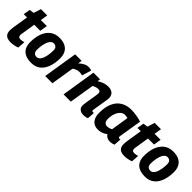

<svg xmlns="http://www.w3.org/2000/svg" viewBox="218 -1756 2862 2862"><g transform="rotate(45 1649.0 -325.0)"><path d="M327 -137 319 -16Q283 -3 248.5 3.5Q214 10 177 10Q141 10 112 -1Q83 -12 66 -38Q49 -64 49 -110Q49 -125 51 -146.5Q53 -168 56 -188L94 -426H24L43 -534L116 -544L153 -660H286L267 -544H394L374 -425H247L211 -199Q209 -191 208.5 -184.5Q208 -178 208 -171Q208 -149 219.5 -137Q231 -125 258 -125Q273 -125 289.5 -128.5Q306 -132 327 -137Z M615 10Q540 10 489.5 -13.5Q439 -37 413 -83.5Q387 -130 387 -201Q387 -248 393.5 -292Q400 -336 413.5 -375.5Q427 -415 448.5 -447.5Q470 -480 499.5 -504.5Q529 -529 567 -542Q605 -555 652 -555Q723 -555 772.5 -531.5Q822 -508 848.5 -461Q875 -414 875 -343Q875 -295 868 -250Q861 -205 847.5 -166Q834 -127 813 -94.5Q792 -62 763.5 -38.5Q735 -15 697.5 -2.5Q660 10 615 10ZM613 -109Q633 -110 649 -121Q665 -132 677 -151Q689 -170 697.5 -195Q706 -220 711.5 -248Q717 -276 719 -305Q721 -334 721 -360Q720 -400 700 -418Q680 -436 648 -436Q628 -436 612 -424Q596 -412 583.5 -392.5Q571 -373 562.5 -348Q554 -323 548.5 -295.5Q543 -268 541 -241Q539 -214 539 -189Q540 -146 559.5 -127.5Q579 -109 613 -109Z M1127 -544 1117 -481Q1147 -507 1172 -523Q1197 -539 1219 -546.5Q1241 -554 1265 -554Q1282 -554 1298.5 -551.5Q1315 -549 1330 -543L1285 -395Q1268 -400 1251.5 -402Q1235 -404 1221 -404Q1197 -404 1171.5 -396Q1146 -388 1114 -366L1055 0H903L990 -544Z M1376 -544H1516L1509 -497Q1537 -516 1565.5 -528.5Q1594 -541 1623 -547.5Q1652 -554 1682 -554Q1744 -554 1777 -523Q1810 -492 1810 -438Q1810 -429 1806.5 -405.5Q1803 -382 1798 -351Q1793 -320 1787.5 -286.5Q1782 -253 1777 -222.5Q1772 -192 1768.5 -170.5Q1765 -149 1765 -143Q1765 -133 1770.5 -127.5Q1776 -122 1786 -122Q1791 -122 1796.5 -122.5Q1802 -123 1806 -125L1798 -6Q1782 1 1758.5 5.5Q1735 10 1714 10Q1682 10 1657.5 -1.5Q1633 -13 1619.5 -33.5Q1606 -54 1606 -81Q1606 -93 1609 -116.5Q1612 -140 1616.5 -170.5Q1621 -201 1627 -234Q1633 -267 1637.5 -296.5Q1642 -326 1645 -348Q1648 -370 1648 -378Q1648 -399 1636.5 -411Q1625 -423 1599 -423Q1585 -423 1569 -419.5Q1553 -416 1537.5 -409.5Q1522 -403 1507 -395L1443 0H1290Z M2274 10Q2252 10 2232.5 4Q2213 -2 2197.5 -14.5Q2182 -27 2172 -44Q2151 -27 2126.5 -15Q2102 -3 2075.5 3.5Q2049 10 2020 10Q1971 10 1935 -11.5Q1899 -33 1879 -76Q1859 -119 1859 -183Q1859 -304 1896 -386.5Q1933 -469 2002.5 -511.5Q2072 -554 2168 -554Q2196 -554 2226 -551Q2256 -548 2284.5 -543Q2313 -538 2338.5 -532Q2364 -526 2384 -519Q2369 -426 2358.5 -361.5Q2348 -297 2341.5 -256Q2335 -215 2331 -192Q2327 -169 2325.5 -158.5Q2324 -148 2324 -146Q2324 -134 2329 -128Q2334 -122 2345 -122Q2349 -122 2354.5 -122.5Q2360 -123 2365 -125L2357 -7Q2342 0 2319.5 5Q2297 10 2274 10ZM2169 -144 2213 -422Q2200 -428 2184.5 -430Q2169 -432 2152 -432Q2114 -432 2082.5 -402.5Q2051 -373 2033 -322Q2015 -271 2015 -208Q2015 -165 2034.5 -143Q2054 -121 2085 -121Q2099 -121 2114 -124Q2129 -127 2143.5 -132.5Q2158 -138 2169 -144Z M2725 -137 2717 -16Q2681 -3 2646.5 3.5Q2612 10 2575 10Q2539 10 2510 -1Q2481 -12 2464 -38Q2447 -64 2447 -110Q2447 -125 2449 -146.5Q2451 -168 2454 -188L2492 -426H2422L2441 -534L2514 -544L2551 -660H2684L2665 -544H2792L2772 -425H2645L2609 -199Q2607 -191 2606.5 -184.5Q2606 -178 2606 -171Q2606 -149 2617.5 -137Q2629 -125 2656 -125Q2671 -125 2687.5 -128.5Q2704 -132 2725 -137Z M3013 10Q2938 10 2887.5 -13.5Q2837 -37 2811 -83.5Q2785 -130 2785 -201Q2785 -248 2791.5 -292Q2798 -336 2811.5 -375.5Q2825 -415 2846.5 -447.5Q2868 -480 2897.5 -504.5Q2927 -529 2965 -542Q3003 -555 3050 -555Q3121 -555 3170.5 -531.5Q3220 -508 3246.5 -461Q3273 -414 3273 -343Q3273 -295 3266 -250Q3259 -205 3245.5 -166Q3232 -127 3211 -94.5Q3190 -62 3161.5 -38.5Q3133 -15 3095.5 -2.5Q3058 10 3013 10ZM3011 -109Q3031 -110 3047 -121Q3063 -132 3075 -151Q3087 -170 3095.5 -195Q3104 -220 3109.5 -248Q3115 -276 3117 -305Q3119 -334 3119 -360Q3118 -400 3098 -418Q3078 -436 3046 -436Q3026 -436 3010 -424Q2994 -412 2981.5 -392.5Q2969 -373 2960.5 -348Q2952 -323 2946.5 -295.5Q2941 -268 2939 -241Q2937 -214 2937 -189Q2938 -146 2957.5 -127.5Q2977 -109 3011 -109Z"/></g></svg>

Font: Georama ExtraCondensed Thin
Style: Bold Italic
Weight: 700
Italic angle: -9°
Version: Version 1.001